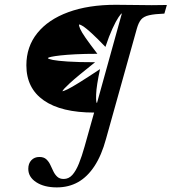

<svg xmlns="http://www.w3.org/2000/svg" viewBox="-20 -592 723 809"><path d="M219.4 197.6Q166.1 197.6 132.7 175.8Q99.2 154 99.2 119.4Q99.2 96.8 112.1 83.1Q125 69.4 146 69.4Q164.5 69.4 175 79Q185.5 88.7 191.9 102.4Q198.4 116.1 204.8 129.8Q211.3 143.5 221.4 152.8Q231.5 162.1 248.4 162.1Q269.4 162.1 284.7 145.2Q300 128.2 312.5 97.2Q325 66.1 336.3 25.8L376.6 -117.7Q237.9 -117.7 164.5 -169Q91.1 -220.2 91.1 -316.9Q91.1 -395.2 137.1 -452.4Q183.1 -509.7 267.7 -540.7Q352.4 -571.8 467.7 -571.8Q509.7 -571.8 547.6 -571Q585.5 -570.2 619.4 -570.2Q653.2 -570.2 683.1 -571L672.6 -534.7Q631.5 -533.1 608.5 -527.8Q585.5 -522.6 574.6 -509.7Q563.7 -496.8 556.5 -471L426.6 -6.5Q408.1 62.1 378.2 107.7Q348.4 153.2 308.9 175.4Q269.4 197.6 219.4 197.6ZM388.7 -158.1 493.5 -535.5Q490.3 -535.5 479.4 -519.4Q468.5 -503.2 454 -471.8Q439.5 -440.3 424.2 -394.4Q388.7 -431.5 366.1 -452Q343.5 -472.6 331.5 -480.6Q319.4 -488.7 312.9 -488.7Q312.1 -483.9 317.7 -470.6Q323.4 -457.3 340.7 -432.3Q358.1 -407.3 390.3 -365.3Q337.1 -365.3 298.8 -363.3Q260.5 -361.3 235.1 -358.5Q209.7 -355.6 196.8 -352.8Q183.9 -350 181.5 -347.6Q182.3 -343.5 202.4 -339.5Q222.6 -335.5 266.1 -332.7Q309.7 -329.8 380.6 -329.8Q341.1 -298.4 315.3 -277Q289.5 -255.6 274.2 -241.5Q258.9 -227.4 251.6 -219.4Q244.4 -211.3 242.7 -207.3Q248.4 -208.1 264.5 -215.7Q280.6 -223.4 313.7 -244Q346.8 -264.5 401.6 -300.8Q386.3 -230.6 385.1 -194.4Q383.9 -158.1 388.7 -158.1Z"/></svg>

Font: Playfair 9pt
Style: Italic
Weight: 400
Italic angle: -15.6°
Designer: Claus Eggers Sørensen
Foundry: Claus Eggers Sørensen
Version: Version 2.001;gftools[0.9.30]